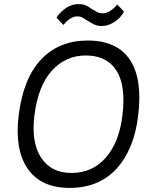

<svg xmlns="http://www.w3.org/2000/svg" viewBox="-20 -908 722 938"><path d="M290 -786 256 -822Q275 -851 303.5 -869.5Q332 -888 363 -888Q383 -888 397 -882.5Q411 -877 430 -863Q447 -853 457 -848Q467 -843 481 -843Q516 -843 553 -886L586 -851Q568 -819 538 -800Q508 -781 477 -781Q457 -781 442.5 -787.5Q428 -794 409 -806Q392 -817 382 -822.5Q372 -828 358 -828Q323 -828 290 -786ZM71 -343Q93 -524 180.5 -617Q268 -710 408 -710Q551 -710 614 -617Q677 -524 655 -343Q635 -177 549 -83.5Q463 10 320 10Q180 10 115.5 -83.5Q51 -177 71 -343ZM329 -63Q431 -63 496.5 -137.5Q562 -212 578 -343Q596 -489 549 -563Q502 -637 399 -637Q301 -637 233.5 -563Q166 -489 148 -343Q132 -212 181 -137.5Q230 -63 329 -63Z"/></svg>

Font: Haskoy
Style: Italic
Weight: 400
Designer: Ertekin Erdin
Foundry: Ertekin Erdin
Version: Version 2.000; ttfautohint (v1.8.4.7-5d5b)